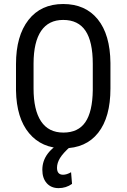

<svg xmlns="http://www.w3.org/2000/svg" viewBox="-20 -741 641 972"><path d="M539.1 -293V-422.4C538.1 -518.1 516.7 -591.7 474.9 -643.3C433 -694.9 374.7 -720.7 299.8 -720.7C224.6 -720.7 166 -693.8 124 -639.9C82 -586 61 -511.6 61 -416.5V-282.7C62.7 -189.6 84.7 -117.6 127.2 -66.7C169.7 -15.7 227.5 9.8 300.8 9.8C377 9.8 435.7 -16.4 477.1 -68.8C518.4 -121.3 539.1 -196 539.1 -293ZM449.7 -417.5V-284.2C448.7 -211.6 436.2 -157.7 412.1 -122.6C388 -87.4 350.9 -69.8 300.8 -69.8C250.7 -69.8 213 -88.9 187.7 -127C162.5 -165 149.9 -220.4 149.9 -293V-420.4C150.2 -492.7 163 -547.4 188.2 -584.5C213.5 -621.6 250.7 -640.1 299.8 -640.1C350.6 -640.1 388.3 -621.8 412.8 -585.2C437.4 -548.6 449.7 -492.7 449.7 -417.5ZM337.4 0 304.2 -27.3C231 9.4 194.3 58.1 194.3 118.7C194.3 147 201.7 169.5 216.6 186.3C231.4 203 251.3 211.4 276.4 211.4C301.8 211.4 324.5 204.3 344.7 189.9L339.8 130.9C325.2 139.3 311.7 143.6 299.3 143.6C278.8 143.6 268.6 131.8 268.6 108.4C268.6 92.4 273.6 76.1 283.7 59.3C293.8 42.6 311.7 22.8 337.4 0Z"/></svg>

Font: Roboto Condensed
Style: Regular
Weight: 400
Designer: Google
Version: Version 2.134; 2016